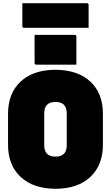

<svg xmlns="http://www.w3.org/2000/svg" viewBox="-20 -1154 690 1194"><path d="M195 -937H444Q455 -937 455 -926V-752H206Q195 -752 195 -763ZM326 -720Q464 -719 542 -646.5Q620 -574 620 -446V-254Q620 -127 541.5 -53.5Q463 20 324 20Q186 19 108 -54Q30 -127 30 -254V-446Q30 -574 108.5 -647Q187 -720 326 -720ZM255 -250Q255 -217 272 -198Q289 -180 325 -180Q395 -180 395 -250V-450Q395 -485 377 -503Q360 -520 325 -520Q255 -520 255 -450ZM119 -1134H520Q531 -1134 531 -1123V-981H130Q119 -981 119 -992Z"/></svg>

Font: Recursive Sn Lnr St XBk
Style: Regular
Weight: 1000
Version: Version 1.079;hotconv 1.0.112;makeotfexe 2.5.65598; ttfautoh